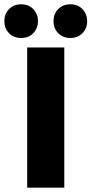

<svg xmlns="http://www.w3.org/2000/svg" viewBox="-54 -870 424 890"><path d="M44 -694Q9 -694 -12.5 -716.5Q-34 -739 -34 -772Q-34 -805 -12.5 -827.5Q9 -850 44 -850Q79 -850 100.5 -827.5Q122 -805 122 -772Q122 -739 100.5 -716.5Q79 -694 44 -694ZM272 -694Q237 -694 215.5 -716.5Q194 -739 194 -772Q194 -805 215.5 -827.5Q237 -850 272 -850Q307 -850 328.5 -827.5Q350 -805 350 -772Q350 -739 328.5 -716.5Q307 -694 272 -694ZM72 0V-650H244V0Z"/></svg>

Font: TypoPRO Source Sans Pro
Style: Regular
Weight: 900
Designer: Paul D. Hunt
Foundry: Adobe Systems Incorporated
Version: Version 2.020;PS 2.000;hotconv 1.0.86;makeotf.lib2.5.63406